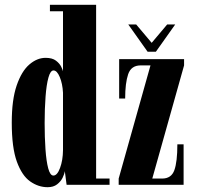

<svg xmlns="http://www.w3.org/2000/svg" viewBox="-20 -770 822 800"><path d="M178.5 10Q140 10 105.8 -14Q71.5 -38 50.2 -96.5Q29 -155 29 -259Q29 -354.5 49.5 -414Q70 -473.5 102.2 -501.2Q134.5 -529 170 -529Q198 -529 213.2 -517.2Q228.5 -505.5 235 -492Q241.5 -478.5 242.5 -473V-723H188V-750H380.5V-26H436.5V0H257.5L250 -57Q248.5 -45 240.8 -29.2Q233 -13.5 217.8 -1.8Q202.5 10 178.5 10ZM202.5 -38.5Q218.5 -38.5 230.2 -70.2Q242 -102 242.5 -144.5V-383.5Q240.5 -421.5 229 -449Q217.5 -476.5 203 -476.5Q190 -476.5 181.8 -446.8Q173.5 -417 169.8 -367Q166 -317 166 -257.5Q166 -197.5 169.5 -147.8Q173 -98 181 -68.2Q189 -38.5 202.5 -38.5ZM474.5 0V-26L607 -497.5H566Q526.5 -497.5 514 -460.8Q501.5 -424 501.5 -359.5H476.5V-523.5H747V-497.5L614.5 -26H655.5Q694 -26 706.5 -61Q719 -96 719 -168.5H745V0ZM595 -554.5 514.5 -668H547.5L612 -591.5L676.5 -668H710L629.5 -554.5Z"/></svg>

Font: Imbue 50pt ExtraBold
Style: Regular
Weight: 800
Designer: Tyler Finck
Foundry: Etcetera Type Company
Version: Version 1.102; ttfautohint (v1.8.3)